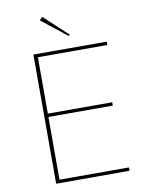

<svg xmlns="http://www.w3.org/2000/svg" viewBox="-95 -950 770 1016"><g transform="rotate(-10 289.5 -441.5)"><path d="M325 -758 188 -866 203 -883 331 -764ZM123 0V-694H517V-676H144V-373H490V-355H144V-18H517V0Z"/></g></svg>

Font: Cantarell Thin
Style: Regular
Weight: 100
Designer: Dave Crossland, Nikolaus Waxweiler, Florian Fecher, Jacques Le Bailly, Eben Sorkin, Alexei Vanyashin, Alexios Zavras, Em
Version: Version 0.303